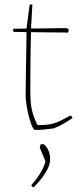

<svg xmlns="http://www.w3.org/2000/svg" viewBox="-20 -572 358 854"><path d="M134 6Q126 0 117.5 -23.5Q109 -47 102.5 -79Q96 -111 94 -141Q94 -158 94.5 -192.5Q95 -227 95.5 -270Q96 -313 97 -355Q98 -397 98 -429Q92 -429 79 -429.5Q66 -430 55 -430Q44 -430 42 -430L38 -434L39 -444L98 -445L112 -552H124L118 -445L277 -447L286 -441L283 -427Q275 -427 253 -427.5Q231 -428 204.5 -428Q178 -428 154 -428.5Q130 -429 118 -429Q117 -405 116.5 -369.5Q116 -334 115.5 -295Q115 -256 115 -220.5Q115 -185 115 -161Q115 -106 124.5 -72.5Q134 -39 147 -16Q184 -15 208 -20.5Q232 -26 252 -36.5Q272 -47 295 -59L303 -47Q285 -35 263 -22Q241 -9 219 -1Q195 2 177.5 4Q160 6 134 6ZM129 262Q127 261 123 257Q119 253 119 252Q145 223 162 193.5Q179 164 182 145L157 85Q158 81 158.5 78Q159 75 160 71Q165 69 173 69Q185 76 194 94.5Q203 113 203 136Q203 164 182 197Q161 230 129 262Z"/></svg>

Font: Labrada Thin
Style: Regular
Weight: 100
Designer: Mercedes Jáuregui
Foundry: Omnibus-Type Team
Version: Version 1.000; ttfautohint (v1.8.4.7-5d5b)